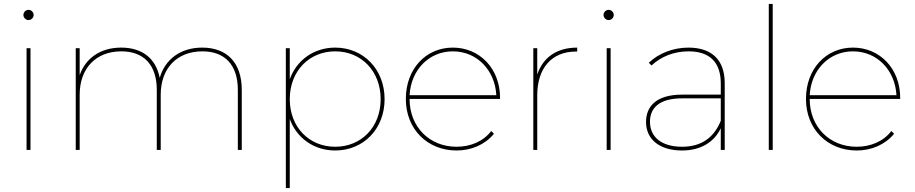

<svg xmlns="http://www.w3.org/2000/svg" viewBox="-20 -762 4650 976"><path d="M135 0V-517H115V0ZM125 -660C139 -660 151 -672 151 -686C151 -700 139 -712 125 -712C111 -712 99 -700 99 -686C99 -672 111 -660 125 -660Z M1008 -520C895 -520 818 -458 792 -366C772 -467 701 -520 596 -520C490 -520 415 -466 385 -380V-517H365V0H385V-281C385 -412 465 -501 597 -501C710 -501 777 -433 777 -305V0H797V-281C797 -412 877 -501 1009 -501C1122 -501 1189 -433 1189 -305V0H1209V-305C1209 -445 1132 -520 1008 -520Z M1684 -16C1552 -16 1453 -115 1453 -258C1453 -401 1552 -501 1684 -501C1816 -501 1915 -401 1915 -258C1915 -115 1816 -16 1684 -16ZM1453 -157C1488 -60 1576 3 1684 3C1826 3 1935 -105 1935 -258C1935 -411 1826 -520 1684 -520C1576 -520 1488 -457 1453 -359V-517H1433V194H1453Z M2062 -278C2069 -406 2160 -501 2282 -501C2404 -501 2496 -406 2503 -278ZM2301 3C2375 3 2445 -26 2491 -82L2477 -96C2436 -42 2370 -16 2301 -16C2164 -16 2062 -116 2062 -259H2522V-264C2522 -414 2418 -520 2282 -520C2145 -520 2043 -412 2043 -259C2043 -106 2152 3 2301 3Z M2711 -278C2711 -415 2784 -500 2908 -500H2914V-520C2810 -520 2740 -470 2711 -383V-517H2691V0H2711Z M3084 0V-517H3064V0ZM3074 -660C3088 -660 3100 -672 3100 -686C3100 -700 3088 -712 3074 -712C3060 -712 3048 -700 3048 -686C3048 -672 3060 -660 3074 -660Z M3644 -148C3610 -64 3547 -16 3447 -16C3344 -16 3284 -65 3284 -143C3284 -212 3330 -262 3447 -262H3644ZM3447 3C3544 3 3611 -41 3644 -110V0H3664V-339C3664 -457 3599 -520 3479 -520C3401 -520 3327 -490 3278 -443L3292 -429C3337 -472 3403 -501 3480 -501C3587 -501 3644 -446 3644 -338V-281H3448C3310 -281 3264 -216 3264 -142C3264 -55 3331 3 3447 3Z M3908 0V-742H3888V0Z M4096 -278C4103 -406 4194 -501 4316 -501C4438 -501 4530 -406 4537 -278ZM4335 3C4409 3 4479 -26 4525 -82L4511 -96C4470 -42 4404 -16 4335 -16C4198 -16 4096 -116 4096 -259H4556V-264C4556 -414 4452 -520 4316 -520C4179 -520 4077 -412 4077 -259C4077 -106 4186 3 4335 3Z"/></svg>

Font: Montserrat-Alt1 Thin
Style: Regular
Weight: 100
Designer: Differentunic
Foundry: Differentunic
Version: Version 7.222